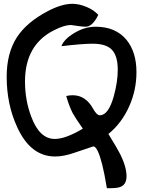

<svg xmlns="http://www.w3.org/2000/svg" viewBox="-20 -797 760 1006"><path d="M548 -95Q593 -22 610 11Q643 78 643 126Q643 171 609 183Q592 190 540 189Q526 106 516 67Q492 -29 469 -30Q420 -13 371 3Q314 23 269 23Q140 23 70 -131Q15 -250 15 -395Q15 -518 68 -601Q120 -681 231 -739Q304 -777 359 -777Q395 -777 434 -760.5Q473 -744 495 -719Q465 -657 429 -657Q413 -657 383.5 -661.5Q354 -666 352 -666Q317 -666 264 -639Q111 -563 111 -370Q111 -271 144 -185Q187 -69 267 -69Q324 -69 414 -123Q376 -177 361 -204Q342 -241 327 -294Q344 -298 361 -298Q429 -298 468 -227Q487 -193 503 -193Q548 -193 576 -292Q597 -368 597 -432Q597 -503 567 -535.5Q537 -568 466 -568Q411 -568 302 -555Q314 -590 366 -622Q422 -657 481 -657Q586 -657 643 -588Q695 -524 695 -419Q695 -325 657 -240Q618 -152 548 -95Z"/></svg>

Font: Wortlaut AH
Style: SemiBold
Weight: 600
Designer: Andreas Höfeld
Foundry: Fontgrube AH
Version: Version 2.59